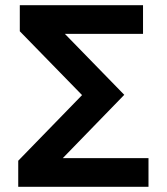

<svg xmlns="http://www.w3.org/2000/svg" viewBox="-20 -717 640 737"><path d="M50 0H550V-110H221L457 -353L229 -587H529V-697H56V-597L295 -352L50 -100Z"/></svg>

Font: CommitMono
Style: Bold
Weight: 700
Monospace: yes
Designer: Eigil Nikolajsen
Foundry: Eigil Nikolajsen
Version: Version 1.143